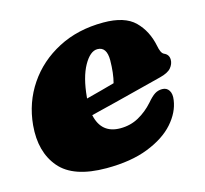

<svg xmlns="http://www.w3.org/2000/svg" viewBox="-80 -574 723 678"><g transform="rotate(-15 282.0 -235.0)"><path d="M521 -156Q515 -112.5 480.5 -73.5Q446 -34.5 383.2 -9.8Q320.5 15 230.5 15Q109.5 15 59.8 -43.8Q10 -102.5 18.5 -198.5Q26 -280 69.8 -344.8Q113.5 -409.5 185.8 -447.2Q258 -485 351.5 -485Q429.5 -485 466 -449Q502.5 -413 514 -356Q516 -344.5 520 -335.2Q524 -326 530.5 -323Q548 -315.5 548 -296.5Q548 -281 536.5 -267.2Q525 -253.5 495 -246Q464 -238 418.5 -226.5Q373 -215 323 -202.2Q273 -189.5 229.5 -179Q244.5 -108.5 314 -108.5Q351 -108.5 381.2 -125.2Q411.5 -142 435.5 -169Q452.5 -189 464.5 -196.5Q476.5 -204 491.5 -204Q508 -204 516.2 -191Q524.5 -178 521 -156ZM227.5 -245Q227 -242.5 227 -240.5Q254.5 -247.5 282.2 -255Q310 -262.5 331.5 -268.5Q340.5 -302.5 341 -350Q341 -399.5 307 -399.5Q280.5 -399.5 257.2 -358Q234 -316.5 227.5 -245Z"/></g></svg>

Font: Fraunces 9pt Soft Black
Style: Italic
Weight: 900
Italic angle: -16°
Version: Version 1.000;[b76b70a41]